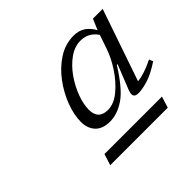

<svg xmlns="http://www.w3.org/2000/svg" viewBox="-112 -856 730 730"><g transform="rotate(-45 253.0 -490.5)"><path d="M358 -420.5 397 -518.5H393Q343 -438.5 302.5 -411.2Q262 -384 223 -384Q183 -384 163 -405.5Q143 -427 143 -461.5Q143 -499 159.2 -542.5Q175.5 -586 204.5 -625Q233.5 -664 272 -688.8Q310.5 -713.5 355.5 -713.5Q383.5 -713.5 402.8 -700.2Q422 -687 434.5 -663.5L453 -707H505.5L406 -417.5Q423 -419 444.2 -425.8Q465.5 -432.5 494 -446.5L500.5 -430.5Q456 -401.5 425.5 -392.8Q395 -384 376.5 -384Q359.5 -384 355 -392.2Q350.5 -400.5 358 -420.5ZM197 -473Q197 -421 248.5 -421Q280.5 -421 312.8 -447.5Q345 -474 370.8 -513Q396.5 -552 409.5 -590.5L428 -645Q403.5 -681.5 360 -681.5Q328.5 -681.5 299 -660.5Q269.5 -639.5 246.5 -606.8Q223.5 -574 210.2 -538.2Q197 -502.5 197 -473ZM105.5 -266.5 120 -312H429L415 -266.5Z"/></g></svg>

Font: Newsreader 6pt Light
Style: Italic
Weight: 300
Italic angle: -17°
Designer: Hugues Gentile
Foundry: Production Type
Version: Version 1.003; ttfautohint (v1.8.3)